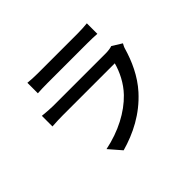

<svg xmlns="http://www.w3.org/2000/svg" viewBox="-166 -1018 1331 1331"><g transform="rotate(-45 500.0 -352.5)"><path d="M228 -754V-651C256 -653 292 -654 324 -654C381 -654 656 -654 712 -654C746 -654 786 -653 811 -651V-754C786 -751 745 -749 713 -749C655 -749 381 -749 324 -749C291 -749 254 -751 228 -754ZM890 -479 819 -523C806 -518 782 -514 755 -514C697 -514 301 -514 243 -514C214 -514 176 -517 137 -521V-417C175 -420 219 -421 243 -421C316 -421 703 -421 752 -421C734 -355 698 -280 641 -221C559 -136 437 -71 291 -41L369 49C497 13 624 -50 727 -164C801 -246 846 -347 874 -444C876 -453 884 -468 890 -479Z"/></g></svg>

Font: Noto Sans TC Medium
Style: Regular
Weight: 500
Designer: Ryoko NISHIZUKA 西塚涼子 (kana, bopomofo & ideographs); Paul D. Hunt (Latin, Greek & Cyrillic); Sandoll Communications 산돌커뮤니
Foundry: Adobe
Version: Version 2.004;hotconv 1.0.118;makeotfexe 2.5.65603